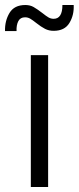

<svg xmlns="http://www.w3.org/2000/svg" viewBox="-38 -746 314 766"><path d="M85 -526H154V0H85ZM63 -726Q82 -726 96 -718Q110 -710 131 -694Q146 -682 155.5 -676.5Q165 -671 176 -671Q211 -671 211 -726H256Q258 -686 239 -654.5Q220 -623 176 -623Q157 -623 141.5 -631Q126 -639 107 -654Q92 -666 82.5 -671.5Q73 -677 62 -677Q43 -677 35 -661.5Q27 -646 28 -622H-18Q-19 -663 0 -694.5Q19 -726 63 -726Z"/></svg>

Font: Be Vietnam Light
Style: Regular
Weight: 300
Designer: Gabriel Lam
Foundry: TypeRant
Version: Version 4.000